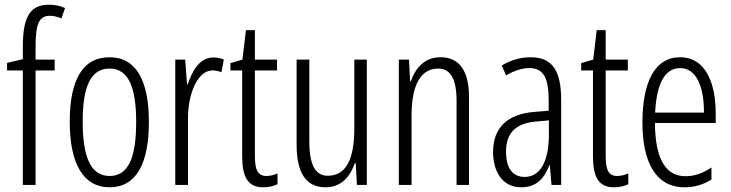

<svg xmlns="http://www.w3.org/2000/svg" viewBox="-20 -785 3101 815"><path d="M212 -486V-532H131V-586C131 -683 145 -718 192 -718C207 -718 224 -714 241 -707L256 -751C235 -760 214 -765 187 -765C103 -765 77 -705 77 -588V-534L10 -518V-486H77V0H131V-486Z M612 -267C612 -443 558 -542 445 -542C330 -542 276 -445 276 -268C276 -91 333 10 445 10C558 10 612 -90 612 -267ZM331 -268C331 -416 364 -494 445 -494C526 -494 558 -413 558 -267C558 -112 523 -38 445 -38C366 -38 331 -117 331 -268Z M885 -541C828 -541 796 -485 777 -427H774L766 -532H724V0H778V-279C777 -383 817 -486 882 -486C896 -486 910 -483 920 -478L930 -532C915 -539 899 -541 885 -541Z M1111 -38C1072 -38 1062 -67 1062 -126V-486H1156V-532H1062V-657H1024L1009 -532L958 -517V-486H1008V-123C1008 -35 1031 10 1097 10C1122 10 1141 5 1158 -3V-49C1145 -43 1128 -38 1111 -38Z M1537 -532H1484V-240C1484 -103 1446 -39 1371 -39C1319 -39 1293 -84 1293 -185V-532H1239V-173C1239 -56 1275 10 1362 10C1430 10 1467 -37 1486 -92H1490L1495 0H1537Z M1849 -542C1783 -542 1743 -496 1724 -440H1721L1716 -532H1673V0H1727V-295C1727 -431 1770 -494 1840 -494C1891 -494 1918 -452 1918 -357V0H1971V-370C1971 -488 1928 -542 1849 -542Z M2232 -542C2190 -542 2147 -530 2110 -507L2128 -465C2166 -487 2199 -496 2226 -496C2285 -496 2309 -459 2309 -358V-315L2248 -310C2136 -301 2073 -245 2073 -140C2073 -61 2109 10 2193 10C2259 10 2292 -31 2312 -84H2314L2321 0H2362V-360C2362 -485 2325 -542 2232 -542ZM2310 -274V-216C2310 -106 2277 -34 2207 -34C2157 -34 2128 -70 2128 -141C2128 -220 2168 -261 2254 -269Z M2600 -38C2561 -38 2551 -67 2551 -126V-486H2645V-532H2551V-657H2513L2498 -532L2447 -517V-486H2497V-123C2497 -35 2520 10 2586 10C2611 10 2630 5 2647 -3V-49C2634 -43 2617 -38 2600 -38Z M2867 -542C2760 -542 2707 -438 2707 -265C2707 -102 2760 10 2886 10C2929 10 2967 -2 3000 -23V-74C2963 -49 2927 -37 2890 -37C2803 -37 2761 -115 2760 -263H3018V-305C3018 -432 2975 -542 2867 -542ZM2867 -496C2939 -496 2969 -410 2968 -307H2761C2767 -435 2805 -496 2867 -496Z"/></svg>

Font: Noto Sans UI Condensed Light
Style: Regular
Weight: 300
Width: 3
Designer: Monotype Design Team
Foundry: Monotype Imaging Inc.
Version: Version 1.901